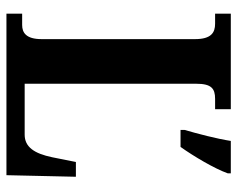

<svg xmlns="http://www.w3.org/2000/svg" viewBox="-92 -662 754 611"><g transform="rotate(90 285.5 -357.0)"><path d="M24 0H538L543 -221H496L481 -146C469 -88 448 -58 409 -58H247V-604C247 -652 262 -664 295 -664H328V-714H24V-664H56C84 -664 105 -652 105 -600V-112C105 -62 84 -50 60 -50H24ZM394 -567V-554H448C478 -596 517 -662 532 -704V-714H429C422 -669 406 -608 394 -567Z"/></g></svg>

Font: Noto Serif Bengali Condensed
Style: Bold
Weight: 700
Width: 3
Designer: Juan Bruce, Universal Thirst, Indian Type Foundry and the Monotype Design Team.
Foundry: Monotype Imaging Inc.
Version: Version 2.003